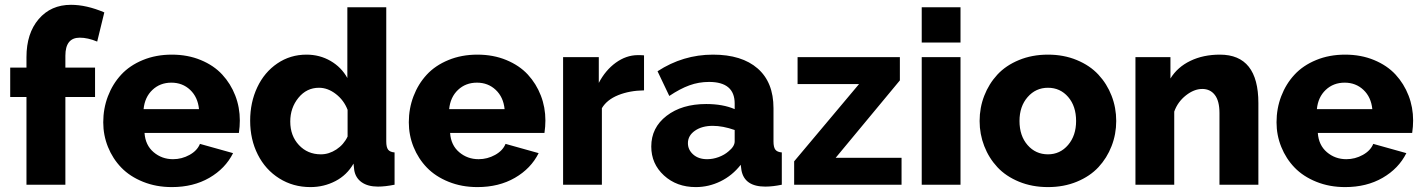

<svg xmlns="http://www.w3.org/2000/svg" viewBox="-20 -760 5852 790"><path d="M88.9 0V-360.8H22V-481.9H88.9V-524.9Q88.9 -622.6 139.2 -681.4Q189.5 -740.2 272 -740.2Q335.9 -740.2 409.2 -709L379.9 -588.9Q341.3 -605 308.1 -605Q249 -605 249 -530.8V-481.9H371.1V-360.8H249V0Z M687 9.8Q622.6 9.8 568.6 -12Q514.6 -33.7 479.2 -70.3Q443.8 -106.9 424.3 -155.3Q404.8 -203.6 404.8 -256.8Q404.8 -313.5 424.1 -364Q443.4 -414.6 478.5 -452.6Q513.7 -490.7 567.6 -512.9Q621.6 -535.2 687 -535.2Q752.4 -535.2 806.2 -512.9Q859.9 -490.7 894.5 -453.1Q929.2 -415.5 948 -366.9Q966.8 -318.4 966.8 -264.2Q966.8 -239.3 962.9 -212.9H574.7Q578.1 -162.6 612.1 -133.8Q646 -105 691.9 -105Q728 -105 759.8 -122.6Q791.5 -140.1 802.7 -168L939 -129.9Q907.2 -66.4 841.3 -28.3Q775.4 9.8 687 9.8ZM570.8 -311H798.8Q793.9 -360.4 762.5 -390.1Q731 -419.9 685.1 -419.9Q638.7 -419.9 607.2 -390.1Q575.7 -360.4 570.8 -311Z M1009.3 -263.2Q1009.3 -338.9 1038.6 -400.9Q1067.9 -462.9 1121.1 -499Q1174.3 -535.2 1241.2 -535.2Q1295.4 -535.2 1340.1 -509.3Q1384.8 -483.4 1409.2 -439V-730H1569.3V-178.2Q1569.3 -154.3 1576.9 -144.3Q1584.5 -134.3 1603.5 -132.8V0Q1564.9 7.8 1535.2 7.8Q1493.7 7.8 1468.3 -10Q1442.9 -27.8 1437.5 -60.1L1434.6 -86.9Q1407.7 -39.6 1360.1 -14.9Q1312.5 9.8 1257.3 9.8Q1186 9.8 1129.2 -25.9Q1072.3 -61.5 1040.8 -123.8Q1009.3 -186 1009.3 -263.2ZM1410.2 -198.2V-308.1Q1395 -347.7 1361.8 -373.3Q1328.6 -398.9 1292.5 -398.9Q1241.7 -398.9 1208 -357.7Q1174.3 -316.4 1174.3 -259.8Q1174.3 -201.2 1210 -163.1Q1245.6 -125 1300.3 -125Q1333.5 -125 1364 -145Q1394.5 -165 1410.2 -198.2Z M1944.3 9.8Q1879.9 9.8 1825.9 -12Q1772 -33.7 1736.6 -70.3Q1701.2 -106.9 1681.6 -155.3Q1662.1 -203.6 1662.1 -256.8Q1662.1 -313.5 1681.4 -364Q1700.7 -414.6 1735.8 -452.6Q1771 -490.7 1825 -512.9Q1878.9 -535.2 1944.3 -535.2Q2009.8 -535.2 2063.5 -512.9Q2117.2 -490.7 2151.9 -453.1Q2186.5 -415.5 2205.3 -366.9Q2224.1 -318.4 2224.1 -264.2Q2224.1 -239.3 2220.2 -212.9H1832Q1835.4 -162.6 1869.4 -133.8Q1903.3 -105 1949.2 -105Q1985.4 -105 2017.1 -122.6Q2048.8 -140.1 2060.1 -168L2196.3 -129.9Q2164.6 -66.4 2098.6 -28.3Q2032.7 9.8 1944.3 9.8ZM1828.1 -311H2056.2Q2051.3 -360.4 2019.8 -390.1Q1988.3 -419.9 1942.4 -419.9Q1896 -419.9 1864.5 -390.1Q1833 -360.4 1828.1 -311Z M2629.9 -388.2Q2569.8 -387.2 2523.4 -368.4Q2477.1 -349.6 2456.5 -314.9V0H2296.9V-524.9H2443.8V-418.9Q2471.2 -471.2 2513.7 -502Q2556.2 -532.7 2603.5 -533.2Q2624 -533.2 2629.9 -532.2Z M2659.7 -157.2Q2659.7 -234.9 2722.7 -283.4Q2785.6 -332 2885.7 -332Q2954.1 -332 3002.9 -311V-334Q3002.9 -422.9 2897.5 -422.9Q2855 -422.9 2816.7 -408.9Q2778.3 -395 2733.9 -365.2L2685.5 -466.8Q2790.5 -535.2 2913.6 -535.2Q3032.2 -535.2 3097.4 -478.3Q3162.6 -421.4 3162.6 -314.9V-178.2Q3162.6 -154.3 3170.2 -144.3Q3177.7 -134.3 3196.8 -132.8V0Q3159.7 7.8 3128.9 7.8Q3043.5 7.8 3030.8 -59.1L3027.8 -82Q2993.2 -37.6 2944.6 -13.9Q2896 9.8 2842.8 9.8Q2764.2 9.8 2711.9 -38.1Q2659.7 -85.9 2659.7 -157.2ZM2977.5 -137.2Q3002.9 -157.7 3002.9 -178.2V-225.1Q2954.1 -242.2 2912.6 -242.2Q2868.2 -242.2 2839.4 -222.2Q2810.5 -202.1 2810.5 -170.9Q2810.5 -143.6 2832.3 -124.3Q2854 -105 2889.6 -105Q2913.6 -105 2937.3 -113.8Q2960.9 -122.6 2977.5 -137.2Z M3247.6 -96.2 3514.6 -414.1H3261.7V-524.9H3682.6V-429.2L3418.5 -110.8H3689.5V0H3247.6Z M3772.5 -585V-730H3932.1V-585ZM3772.5 0V-524.9H3932.1V0Z M4010.7 -262.2Q4010.7 -316.9 4029.8 -366Q4048.8 -415 4083.7 -452.9Q4118.7 -490.7 4172.6 -512.9Q4226.6 -535.2 4292 -535.2Q4356.9 -535.2 4410.6 -512.9Q4464.4 -490.7 4499.5 -452.9Q4534.7 -415 4553.7 -366Q4572.8 -316.9 4572.8 -262.2Q4572.8 -208 4553.7 -158.9Q4534.7 -109.9 4499.8 -72.3Q4464.8 -34.7 4411.1 -12.5Q4357.4 9.8 4292 9.8Q4226.6 9.8 4172.6 -12.5Q4118.7 -34.7 4083.7 -72.3Q4048.8 -109.9 4029.8 -158.9Q4010.7 -208 4010.7 -262.2ZM4292 -125Q4341.8 -125 4374.8 -163.6Q4407.7 -202.1 4407.7 -262.2Q4407.7 -323.2 4375 -361.1Q4342.3 -398.9 4292 -398.9Q4241.7 -398.9 4208.3 -360.6Q4174.8 -322.3 4174.8 -262.2Q4174.8 -201.2 4208 -163.1Q4241.2 -125 4292 -125Z M5157.7 0H4997.6V-294.9Q4997.6 -344.7 4978.5 -369.4Q4959.5 -394 4926.8 -394Q4893.1 -394 4859.4 -367.4Q4825.7 -340.8 4811.5 -300.8V0H4651.9V-524.9H4795.9V-437Q4824.7 -483.9 4877.7 -509.5Q4930.7 -535.2 4999.5 -535.2Q5157.7 -535.2 5157.7 -335.9Z M5514.6 9.8Q5450.2 9.8 5396.2 -12Q5342.3 -33.7 5306.9 -70.3Q5271.5 -106.9 5252 -155.3Q5232.4 -203.6 5232.4 -256.8Q5232.4 -313.5 5251.7 -364Q5271 -414.6 5306.2 -452.6Q5341.3 -490.7 5395.3 -512.9Q5449.2 -535.2 5514.6 -535.2Q5580.1 -535.2 5633.8 -512.9Q5687.5 -490.7 5722.2 -453.1Q5756.8 -415.5 5775.6 -366.9Q5794.4 -318.4 5794.4 -264.2Q5794.4 -239.3 5790.5 -212.9H5402.3Q5405.8 -162.6 5439.7 -133.8Q5473.6 -105 5519.5 -105Q5555.7 -105 5587.4 -122.6Q5619.1 -140.1 5630.4 -168L5766.6 -129.9Q5734.9 -66.4 5668.9 -28.3Q5603 9.8 5514.6 9.8ZM5398.4 -311H5626.5Q5621.6 -360.4 5590.1 -390.1Q5558.6 -419.9 5512.7 -419.9Q5466.3 -419.9 5434.8 -390.1Q5403.3 -360.4 5398.4 -311Z"/></svg>

Font: Raleway-v4020 ExtraBold
Style: Regular
Weight: 800
Designer: Matt McInerney, Pablo Impallari, Rodrigo Fuenzalida
Foundry: Matt McInerney, Pablo Impallari, Rodrigo Fuenzalida
Version: Version 4.020;PS 004.020;hotconv 1.0.88;makeotf.lib2.5.64775